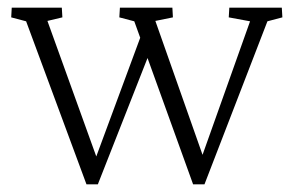

<svg xmlns="http://www.w3.org/2000/svg" viewBox="-20 -480 765 502"><path d="M378.9 -361.8 235.8 2H206.1L48.3 -424.3L9.3 -434.6L10.7 -460H141.6L143.1 -434.6L104 -425.3L233.9 -64.9H229.5L361.8 -422.4ZM484.9 2 331.1 -424.3 292 -434.6 293.5 -460H430.7L432.1 -434.6L386.2 -425.3L513.2 -64.9H505.9L633.8 -424.3L578.1 -434.6L579.6 -460H716.8L718.3 -434.6L679.2 -424.3L514.6 2Z"/></svg>

Font: Lateef ExtraLight
Style: Regular
Weight: 200
Designer: SIL International
Foundry: SIL International
Version: Version 4.200